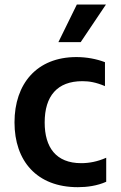

<svg xmlns="http://www.w3.org/2000/svg" viewBox="-20 -799 521 829"><path d="M232.2 -617.2H328.5L437.5 -779.5H311.8ZM316.1 9.2C355.8 9.2 399.9 3.2 438.6 -14.2V-117.9C400.2 -100.9 364.3 -94.5 330.6 -94.5C221.9 -94.5 172.9 -162.6 172.9 -270.2C172.9 -384.6 227.3 -448.5 335.6 -448.5C365.1 -448.5 393.5 -443.9 433.2 -427.2V-530.5C396.3 -544.7 353.3 -552.6 309.7 -552.6C138.8 -552.6 42.6 -437.1 42.6 -270.6C42.6 -104.4 138.5 9.2 316.1 9.2Z"/></svg>

Font: TID UI Semi Bold
Style: Regular
Weight: 600
Designer: The TID Project Authors
Foundry: Bakken & Bæck
Version: Version 1.001;hotconv 1.0.109;makeotfexe 2.5.65596